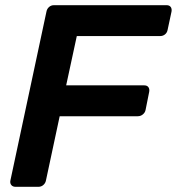

<svg xmlns="http://www.w3.org/2000/svg" viewBox="-20 -720 682 740"><path d="M40 0Q29 0 23.5 -7Q18 -14 20 -24L159 -675Q161 -686 169 -693Q177 -700 188 -700H622Q633 -700 638 -693Q643 -686 641 -675L626 -605Q624 -594 616 -587.5Q608 -581 597 -581H276L235 -391H536Q547 -391 552 -384Q557 -377 555 -366L541 -296Q539 -286 530.5 -279Q522 -272 511 -272H210L157 -24Q155 -14 147 -7Q139 0 128 0Z"/></svg>

Font: Rubik Medium
Style: Italic
Weight: 500
Italic angle: -12°
Designer: Hubert and Fischer
Foundry: Hubert and Fischer
Version: Version 2.300;gftools[0.9.30]